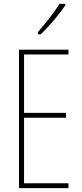

<svg xmlns="http://www.w3.org/2000/svg" viewBox="-20 -1021 421 990"><path d="M333 -51H78V-765H333V-740H104V-439H320V-414H104V-76H333ZM317 -994Q301 -970 278.5 -942Q256 -914 233 -888.5Q210 -863 190 -844H176V-856Q210 -896 236 -929Q262 -962 287 -1001H317Z"/></svg>

Font: Noto Sans Tamil UI ExtraCondensed Thin
Style: Regular
Weight: 100
Width: 2
Designer: Jelle Bosma - Monotype Design Team
Foundry: Monotype Imaging Inc.
Version: Version 2.004; ttfautohint (v1.8.4.7-5d5b)